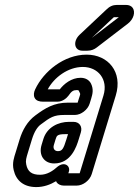

<svg xmlns="http://www.w3.org/2000/svg" viewBox="-20 -729 565 780"><path d="M344.2 -308 350.3 -328C356.1 -347 360.9 -366 349.9 -389C342.5 -404 327.3 -413 307.3 -413C270.3 -413 239.6 -388 222.9 -366H173.9C199.6 -414 255.7 -457 316.7 -457C377.7 -457 420.4 -407 400.3 -341L303.6 -25H257.6L259.8 -32C266.5 -54 243.6 -74 215.2 -53C194.4 -34 170.8 -19 142.8 -19C109.8 -19 92.5 -31 86.6 -61C83.2 -76 86.9 -88 93.3 -109L109.8 -163C119.6 -195 132.4 -214 146.5 -224C184 -252 198.1 -262 241.1 -262H284.1C309.1 -262 336.5 -283 344.2 -308ZM352.7 -22 450.3 -341C479.6 -437 419 -507 332 -507C240 -507 157.2 -439 122.9 -366C117.5 -355 115.6 -342 120.5 -332C126.5 -319 141.6 -316 153.6 -316H214.6C234.6 -316 251.2 -331 257.9 -340C270.8 -359 278 -363 292 -363C298 -363 299.7 -362 300.8 -359C308.2 -344 306.7 -349 300.3 -328L295.4 -312H256.4C199.4 -312 163.7 -290 123.5 -260C91.2 -236 71.5 -201 59.8 -163L43.3 -109C37.8 -91 28.5 -67 35.6 -38C45.5 5 76.5 31 127.5 31C157.5 31 184.6 21 207.9 7C207.9 7 208.9 10 210.3 12C215.9 20 227.4 25 239.4 25H291.4C317.4 25 344.8 4 352.7 -22ZM278.5 -234H260.5C216.5 -234 170.8 -212 156.1 -164L148.8 -140C136.3 -99 158.9 -65 199.9 -65C268.9 -65 291 -134 299.8 -163L308.4 -191C315.7 -215 302.5 -234 278.5 -234ZM245.3 -184H256.3L249.8 -163C237.9 -124 232.2 -115 215.2 -115C202.2 -115 194.2 -125 198.8 -140L206.1 -164C210.4 -178 213.3 -184 245.3 -184ZM352.8 -575 441.2 -658C442.2 -658 442.5 -659 442.5 -659H462.5ZM314.9 -523H334.9C351.9 -523 363.7 -529 372.9 -536L499.5 -633C523 -651 530.9 -680 519.1 -697C513.5 -705 503.8 -709 491.8 -709H454.8C438.8 -709 424.9 -703 412 -690L302.5 -587C275.2 -560 281.9 -523 314.9 -523Z"/></svg>

Font: DIN Rundschrift
Style: EngKontKu
Weight: 400
Width: 3
Version: Version 1.027